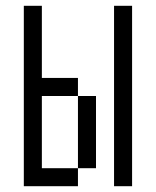

<svg xmlns="http://www.w3.org/2000/svg" viewBox="-20 -645 540 665"><path d="M62.5 -625Q62.5 -625 62.5 0H250V-62.5H125Q125 -62.5 125 -312.5H250Q250 -312.5 250 -62.5H312.5Q312.5 -62.5 312.5 -312.5H250V-375H125Q125 -375 125 -625ZM375 -625Q375 -625 375 0H437.5Q437.5 0 437.5 -625Z"/></svg>

Font: BFUnifontExMono
Style: Regular
Weight: 500
Version: Version 15.0.06